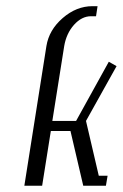

<svg xmlns="http://www.w3.org/2000/svg" viewBox="-20 -596 394 616"><path d="M58.1 0 128.9 -448.2Q137.2 -500 181.2 -538.1Q225.1 -576.2 276.9 -576.2H293L288.1 -543.9H272Q242.2 -543.9 217.5 -516.4Q192.9 -488.8 186 -448.2L147.9 -208H224.1L329.1 -397.9L354 -383.8L255.9 -208L296.9 -32.2H325.2L319.8 0H247.1L206.1 -175.8H143.1L115.2 0Z"/></svg>

Font: Gawaa
Style: Italic
Weight: 400
Designer: T. Christopher White
Version: Version 1.0